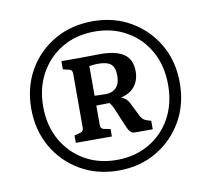

<svg xmlns="http://www.w3.org/2000/svg" viewBox="-67 -753 780 713"><g transform="rotate(-10 323.0 -396.5)"><path d="M362 -386Q384 -381 395.5 -372.5Q407 -364 414 -347L438 -299Q444 -289 451 -285Q458 -281 476 -276V-244H408Q397 -244 390 -253Q383 -262 377 -278L355 -330Q348 -349 339 -362.5Q330 -376 318 -381ZM90 -397Q90 -326 120.5 -271.5Q151 -217 204 -186Q257 -155 326 -155Q394 -155 447.5 -186Q501 -217 531 -271.5Q561 -326 561 -397Q561 -468 531 -522.5Q501 -577 447.5 -608Q394 -639 326 -639Q257 -639 204 -608Q151 -577 120.5 -522.5Q90 -468 90 -397ZM45 -397Q45 -478 81.5 -541.5Q118 -605 181.5 -641.5Q245 -678 326 -678Q406 -678 469 -641Q532 -604 568.5 -541Q605 -478 605 -397Q605 -316 568.5 -252.5Q532 -189 469 -152Q406 -115 326 -115Q245 -115 181.5 -152Q118 -189 81.5 -252.5Q45 -316 45 -397ZM344 -368 270 -367V-405Q286 -404 300 -403.5Q314 -403 327 -403Q352 -403 366.5 -418Q381 -433 381 -463Q381 -494 366.5 -506.5Q352 -519 318 -519Q303 -519 285 -516V-293Q285 -280 297 -277L322 -272V-244H186V-272L209 -278Q221 -281 221 -294V-500Q221 -513 208 -516L186 -521V-552H251Q274 -552 294.5 -552.5Q315 -553 332 -553Q392 -553 421.5 -532.5Q451 -512 451 -467Q451 -432 430.5 -408Q410 -384 367 -378Z"/></g></svg>

Font: Yrsa Medium
Style: Regular
Weight: 500
Designer: Anna Giedrys (Yrsa+Rasa design), David Brezina (Yrsa art-direction, Rasa art-direction, design)
Foundry: Rosetta Type Foundry
Version: Version 2.004